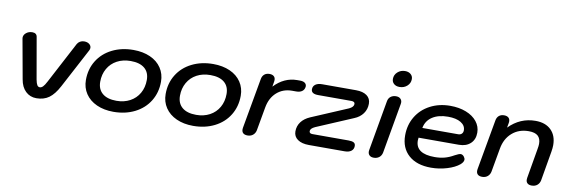

<svg xmlns="http://www.w3.org/2000/svg" viewBox="-52 -1109 4510 1520"><g transform="rotate(10 2203.0 -349.5)"><path d="M136 -119 79 -435 78 -443Q78 -466 98.5 -482.5Q119 -499 148 -499Q165 -499 175 -491Q185 -483 187 -468L245 -136Q251 -105 259 -92.5Q267 -80 280 -80Q293 -80 305.5 -92.5Q318 -105 334 -136L509 -468Q517 -482 531.5 -490.5Q546 -499 564 -499Q590 -499 605.5 -486.5Q621 -474 621 -456Q621 -446 615 -435L447 -118Q411 -50 369.5 -20Q328 10 268 10Q217 10 181.5 -24Q146 -58 136 -119Z M630 -201Q630 -288 672 -356Q714 -424 789.5 -462Q865 -500 961 -500Q1037 -500 1095.5 -474Q1154 -448 1186 -400Q1218 -352 1218 -290Q1218 -203 1176 -134.5Q1134 -66 1058.5 -28Q983 10 887 10Q811 10 752.5 -16.5Q694 -43 662 -91Q630 -139 630 -201ZM1105 -284Q1105 -345 1066 -377.5Q1027 -410 954 -410Q892 -410 844.5 -384.5Q797 -359 770.5 -312.5Q744 -266 744 -207Q744 -146 783.5 -113Q823 -80 896 -80Q957 -80 1004.5 -105.5Q1052 -131 1078.5 -177.5Q1105 -224 1105 -284Z M1271 -201Q1271 -288 1313 -356Q1355 -424 1430.5 -462Q1506 -500 1602 -500Q1678 -500 1736.5 -474Q1795 -448 1827 -400Q1859 -352 1859 -290Q1859 -203 1817 -134.5Q1775 -66 1699.5 -28Q1624 10 1528 10Q1452 10 1393.5 -16.5Q1335 -43 1303 -91Q1271 -139 1271 -201ZM1746 -284Q1746 -345 1707 -377.5Q1668 -410 1595 -410Q1533 -410 1485.5 -384.5Q1438 -359 1411.5 -312.5Q1385 -266 1385 -207Q1385 -146 1424.5 -113Q1464 -80 1537 -80Q1598 -80 1645.5 -105.5Q1693 -131 1719.5 -177.5Q1746 -224 1746 -284Z M1919 -31Q1919 -39 1920 -43L1992 -447Q1996 -472 2012 -486Q2028 -500 2054 -500Q2076 -500 2088.5 -489.5Q2101 -479 2101 -459Q2101 -451 2100 -447L2093 -405Q2173 -490 2278 -490H2301Q2326 -490 2339.5 -480Q2353 -470 2353 -453Q2353 -448 2352 -445Q2348 -423 2330.5 -411.5Q2313 -400 2285 -400H2253Q2180 -400 2130 -355.5Q2080 -311 2066 -234L2032 -43Q2027 -19 2009.5 -4.5Q1992 10 1966 10Q1943 10 1931 -0.5Q1919 -11 1919 -31Z M2334 -88Q2334 -131 2358.5 -164Q2383 -197 2429 -217L2721 -341Q2757 -358 2757 -382Q2757 -402 2728 -402H2462Q2405 -402 2405 -439Q2405 -464 2424.5 -478Q2444 -492 2478 -492H2750Q2806 -492 2837.5 -469Q2869 -446 2869 -404Q2869 -359 2844 -324.5Q2819 -290 2774 -272L2482 -148Q2445 -131 2445 -110Q2445 -90 2470 -90H2761Q2790 -90 2803.5 -82Q2817 -74 2817 -55Q2817 -29 2798 -14.5Q2779 0 2745 0H2458Q2400 0 2367 -23.5Q2334 -47 2334 -88Z M3022 -631Q3022 -664 3047 -686.5Q3072 -709 3107 -709Q3135 -709 3152.5 -694Q3170 -679 3170 -655Q3170 -622 3145 -599.5Q3120 -577 3084 -577Q3056 -577 3039 -592Q3022 -607 3022 -631ZM2934 -32Q2934 -39 2935 -43L3006 -447Q3010 -473 3028 -486.5Q3046 -500 3071 -500Q3094 -500 3106.5 -488Q3119 -476 3119 -458Q3119 -451 3118 -447L3047 -43Q3042 -18 3024 -4Q3006 10 2981 10Q2958 10 2946 -1.5Q2934 -13 2934 -32Z M3195 -208Q3195 -292 3235 -358.5Q3275 -425 3346.5 -462.5Q3418 -500 3508 -500Q3579 -500 3635 -478Q3691 -456 3722.5 -416.5Q3754 -377 3754 -327Q3754 -272 3719.5 -240Q3685 -208 3627 -208H3303Q3301 -192 3301 -185Q3301 -79 3454 -79Q3497 -79 3533.5 -88.5Q3570 -98 3608 -120Q3641 -138 3655 -138Q3668 -138 3680 -125Q3691 -111 3691 -99Q3691 -80 3667 -59Q3631 -29 3568.5 -10Q3506 9 3440 9Q3325 9 3260 -49Q3195 -107 3195 -208ZM3607 -289Q3625 -289 3635.5 -299.5Q3646 -310 3646 -327Q3646 -366 3608 -389Q3570 -412 3505 -412Q3428 -412 3379 -380Q3330 -348 3319 -289Z M3805 -31Q3805 -39 3806 -43L3878 -447Q3882 -472 3898 -486Q3914 -500 3940 -500Q3962 -500 3974.5 -489.5Q3987 -479 3987 -459Q3987 -451 3986 -447L3979 -408Q4069 -500 4193 -500Q4273 -500 4318 -455.5Q4363 -411 4363 -334Q4363 -312 4358 -282L4317 -43Q4312 -19 4294.5 -4.5Q4277 10 4250 10Q4228 10 4216 -0.5Q4204 -11 4204 -30Q4204 -38 4205 -43L4246 -282Q4251 -309 4251 -325Q4251 -368 4227.5 -389Q4204 -410 4154 -410Q4074 -410 4020 -362.5Q3966 -315 3952 -234L3918 -43Q3913 -19 3895.5 -4.5Q3878 10 3852 10Q3829 10 3817 -0.5Q3805 -11 3805 -31Z"/></g></svg>

Font: Kodchasan SemiBold
Style: Italic
Weight: 600
Italic angle: -10°
Version: Version 1.000; ttfautohint (v1.6)